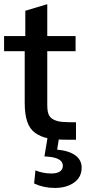

<svg xmlns="http://www.w3.org/2000/svg" viewBox="-28 -675 449 927"><path d="M338.9 -84.5C308.1 -84.5 285.2 -85.4 269 -86.9C252.9 -88.4 239.3 -92.8 228 -99.1C205.1 -112.3 200.2 -132.3 200.2 -173.3V-427.7H336.9V-501H200.2V-654.8L94.2 -623V-501H-8.3V-427.7H91.3V-179.7C91.3 -105 106.4 -58.6 142.1 -33.2C160.2 -20.5 180.7 -11.7 203.6 -7.3C226.6 -2.9 256.3 -0.5 292 -0.5H338.9ZM236.8 232.4C274.4 232.4 305.7 223.6 329.6 206.5C354 189.5 366.2 165 366.2 133.8C366.2 86.9 326.7 54.7 248 47.4L257.3 -11.2H201.7L186.5 80.1L199.7 81.1C250 84.5 275.4 99.1 275.4 125.5C275.4 150.9 253.4 162.6 220.2 162.6C192.9 162.6 167 157.7 143.1 147.5L136.7 210.9C167 225.1 200.2 232.4 236.8 232.4Z"/></svg>

Font: Ride SemiBold
Style: Regular
Weight: 600
Version: Version 3.000